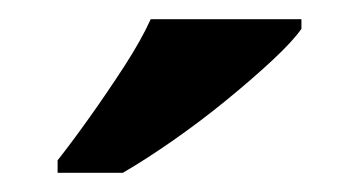

<svg xmlns="http://www.w3.org/2000/svg" viewBox="-20 -786 374 200"><path d="M40 -619Q55 -638 73.5 -664Q92 -690 109.5 -717Q127 -744 137 -766H294V-756Q285 -743 263.5 -723Q242 -703 215 -681Q188 -659 160 -639.5Q132 -620 108 -606H40Z"/></svg>

Font: Noto Serif Tamil
Style: Italic
Weight: 400
Italic angle: -12°
Designer: Indian Type Foundry, Tom Grace, and the Monotype Design Team
Foundry: Monotype Imaging Inc.
Version: Version 2.003